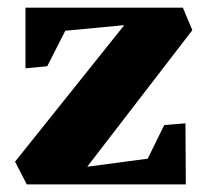

<svg xmlns="http://www.w3.org/2000/svg" viewBox="-20 -484 550 504"><path d="M411.1 -155.8 466.8 -160.2 467.8 0H50.3L19.5 -59.6L306.2 -418L151.4 -403.3L104 -310.1L46.9 -304.7V-463.9H460L484.9 -404.8L209 -46.4L367.7 -67.4Z"/></svg>

Font: Vesper Libre Heavy
Style: Regular
Weight: 900
Designer: Robert Keller & Kimya Gandhi
Foundry: Mota Italic
Version: Version 1.058